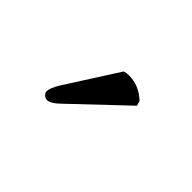

<svg xmlns="http://www.w3.org/2000/svg" viewBox="-36 -830 412 412"><g transform="rotate(45 170.5 -624.0)"><path d="M175 -703Q181 -705 189 -705Q220 -705 244 -682L247 -671L132 -562Q113 -543 102 -543Q97 -543 92.5 -547Q88 -551 88 -556Q88 -566 99 -584Z"/></g></svg>

Font: Libertinus Sans
Style: Regular
Weight: 400
Designer: Philipp H. Poll
Foundry: Khaled Hosny
Version: Version 6.1